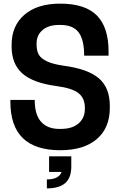

<svg xmlns="http://www.w3.org/2000/svg" viewBox="-20 -813 661 1056"><path d="M290 -339.8Q162.1 -356.9 103 -408.9Q43.9 -460.9 43.9 -557.1V-566.9Q43.9 -671.4 114.7 -732.2Q185.5 -793 311 -793Q448.2 -793 512.7 -728Q577.1 -663.1 577.1 -529.8V-506.8H442.9Q442.9 -595.2 412.1 -635.5Q381.3 -675.8 312 -675.8H303.2Q247.6 -675.8 214.4 -647.9Q181.2 -620.1 181.2 -574.2V-567.9Q181.2 -534.2 193.1 -512.7Q205.1 -491.2 238.8 -475.3Q272.5 -459.5 333 -451.2Q463.4 -433.6 523.7 -382.3Q584 -331.1 584 -230V-219.2Q584 -109.4 512.5 -48.1Q440.9 13.2 311 13.2Q37.1 13.2 37.1 -252.9V-263.2H170.9Q170.9 -182.1 206.1 -143.1Q241.2 -104 306.2 -104H314.9Q377 -104 411.9 -134Q446.8 -164.1 446.8 -213.9V-220.2Q446.8 -272.5 412.1 -300.3Q377.4 -328.1 290 -339.8ZM372.1 46.9V103Q372.1 164.6 338.9 193.8Q305.7 223.1 237.8 223.1V173.8Q303.7 173.8 318.8 132.8H250V46.9Z"/></svg>

Font: Cooper Hewitt
Style: Semibold
Weight: 709
Designer: Village Type and Design LLC
Foundry: Cooper Hewitt Smithsonian Design Museum
Version: 1.000